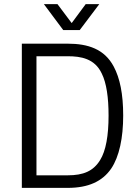

<svg xmlns="http://www.w3.org/2000/svg" viewBox="-20 -912 675 932"><path d="M193 -892 287 -766H367L462 -892H396L328 -800L259 -892ZM86 0H309C408 0 477 -31 520 -94C559 -152 578 -243 578 -351C578 -456 562 -533 532 -589C487 -674 407 -700 309 -700H86ZM157 -61V-639H309C372 -639 440 -628 474 -555C497 -509 507 -438 507 -351C507 -254 494 -180 466 -135C433 -81 384 -61 309 -61Z"/></svg>

Font: Arthouse Owned
Style: Regular
Weight: 400
Designer: Jeremy Tribby
Foundry: Tribby Type
Version: Version 1.000;PS 001.000;hotconv 1.0.88;makeotf.lib2.5.64775